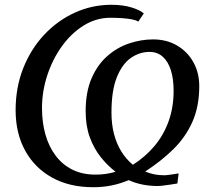

<svg xmlns="http://www.w3.org/2000/svg" viewBox="-20 -771 874 802"><path d="M369 11Q270.4 11 197.8 -29.1Q125.1 -69.3 85.3 -141.5Q45.5 -213.7 45.2 -310.1Q45.2 -406.3 77.3 -486.8Q109.4 -567.3 165.3 -626.6Q221.2 -685.8 293.1 -718.4Q365.1 -751 444.6 -751Q492.7 -751 528.4 -740.2Q564.2 -729.4 580.7 -714.9L557.5 -680.6Q550.3 -686.3 532.2 -689.9Q514.2 -693.5 490.4 -695.1Q466.6 -696.8 441.6 -696.8Q381.2 -696.8 329 -664.1Q276.9 -631.5 237.9 -576.9Q198.9 -522.4 177.2 -455.5Q155.4 -388.6 155.4 -319.7Q155.4 -259.4 169.9 -208.6Q184.4 -157.8 212.8 -120.3Q241.1 -82.8 282.7 -62.2Q324.4 -41.6 379 -41.6Q402.9 -41.6 423.6 -44.8Q444.3 -48 462.7 -53.5Q428.9 -79.5 400.6 -115Q372.3 -150.6 355 -197.8Q337.8 -245 337.8 -306.4Q337.8 -386.7 362.5 -443.8Q387.2 -500.8 428.2 -536.8Q469.2 -572.8 519.1 -589.6Q569.1 -606.4 619.5 -606.4Q675.9 -606.4 719.6 -580.9Q763.2 -555.4 787.9 -510.9Q812.7 -466.4 812.3 -409.4Q812 -325.2 783.4 -261.3Q754.8 -197.5 704 -147.7Q653.2 -97.8 586.4 -54.5Q604.3 -46.8 624.3 -42.8Q644.3 -38.8 668.6 -38.8Q672.4 -38.8 683.5 -40.3Q694.5 -41.8 706.9 -43.6Q719.3 -45.3 726.2 -46.7L720.9 -4.6Q710.2 -2.6 693.8 -0.2Q677.5 2.2 662.1 4.1Q646.7 6 638.9 6Q605.7 6 575.2 -0.1Q544.8 -6.2 517.6 -18.5Q483.1 -4.1 446.9 3.5Q410.7 11 369 11ZM535 -82.6Q587.7 -116.2 625.9 -161.9Q664 -207.5 684.6 -265.3Q705.2 -323 705.2 -391.8Q705.2 -441.4 693.7 -477.8Q682.2 -514.2 659.9 -534Q637.7 -553.9 605.6 -554.2Q564.4 -554.6 527.8 -529.8Q491.2 -505 468.4 -449.2Q445.6 -393.4 445.6 -300.9Q445.6 -251.8 456.3 -210.9Q467 -170.1 487.1 -137.9Q507.3 -105.7 535 -82.6Z"/></svg>

Font: Merriweather 7pt Light
Style: Italic
Weight: 300
Italic angle: -7.8°
Designer: Eben Sorkin
Foundry: Eben Sorkin
Version: Version 2.200;gftools[0.9.31]